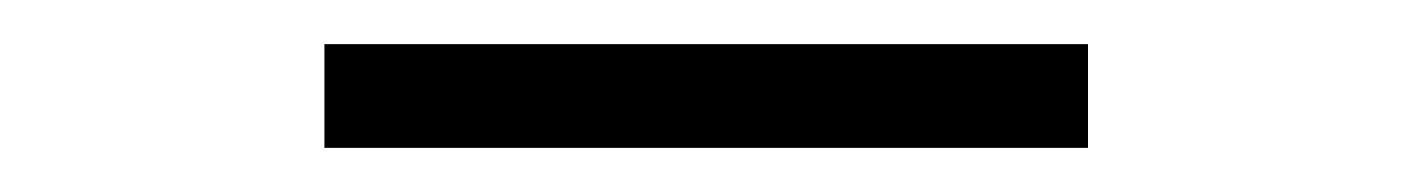

<svg xmlns="http://www.w3.org/2000/svg" viewBox="-20 -328 640 87"><path d="M127 -261V-308H473V-261Z"/></svg>

Font: Geist Mono ExtraLight
Style: Regular
Weight: 200
Monospace: yes
Designer: Basement.studio, Andrés Briganti, Mateo Zaragoza
Foundry: Basement.studio, Vercel, Andrés Briganti, Guido Ferreyra, Mateo Zaragoza
Version: Version 1.500; ttfautohint (v1.8.4.7-5d5b)